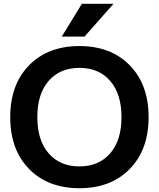

<svg xmlns="http://www.w3.org/2000/svg" viewBox="-20 -983 838 1013"><path d="M412 -963H579L426 -790H306ZM133.5 -638.5Q233 -740 399 -740Q565 -740 664.5 -638.5Q764 -537 764 -365Q764 -193 664.5 -91.5Q565 10 399 10Q233 10 133.5 -91.5Q34 -193 34 -365Q34 -537 133.5 -638.5ZM237 -173.5Q297 -105 399 -105Q501 -105 561 -173.5Q621 -242 621 -365Q621 -488 561 -556.5Q501 -625 399 -625Q297 -625 237 -556.5Q177 -488 177 -365Q177 -242 237 -173.5Z"/></svg>

Font: Mplus 1p Bold
Style: Bold
Weight: 700
Version: Version 1.061